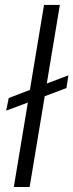

<svg xmlns="http://www.w3.org/2000/svg" viewBox="-20 -747 293 767"><path d="M253.2 -446 245.4 -395.2 158.7 -362.6 98.4 0H35.2L91.3 -337.4L4.6 -305L14.9 -355.5L99.4 -387.8L155.9 -727.3H219.1L166.9 -413.4Z"/></svg>

Font: Inter P Light
Style: Italic
Weight: 300
Italic angle: 9.39999°
Designer: Rasmus Andersson
Foundry: rsms
Version: Version 3.018;git-588b23468